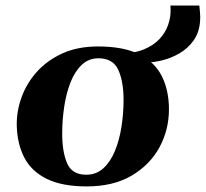

<svg xmlns="http://www.w3.org/2000/svg" viewBox="-20 -664 748 698"><path d="M415.5 -469.7Q467.8 -469.7 503.4 -484.6Q539.1 -499.5 560.3 -522.7Q581.5 -545.9 590.8 -572.5Q600.1 -599.1 600.1 -622.6Q600.1 -629.4 600.1 -634.8Q600.1 -640.1 599.1 -644H704.6Q705.6 -636.2 707 -619.6Q708.5 -603 707.5 -589.8Q705.1 -546.9 684.1 -517.3Q663.1 -487.8 632.6 -470.2Q602.1 -452.6 570.3 -444.8Q538.6 -437 515.1 -437ZM41 -205.6Q39.6 -257.8 57.9 -309.1Q76.2 -360.4 113.5 -402.3Q150.9 -444.3 206.5 -469.7Q262.2 -495.1 335.9 -495.1Q429.7 -495.1 486.3 -466.6Q543 -438 568.6 -386.5Q594.2 -335 594.2 -266.6Q594.2 -191.9 559.6 -128.2Q524.9 -64.5 458.3 -25.4Q391.6 13.7 295.4 13.7Q205.6 13.7 150.1 -13.7Q94.7 -41 68.8 -90.3Q43 -139.6 41 -205.6ZM293.5 -28.8Q330.1 -28.8 356 -52.5Q381.8 -76.2 397.9 -115.5Q414.1 -154.8 421.6 -203.1Q429.2 -251.5 429.2 -300.8Q429.2 -368.2 409.9 -410.2Q390.6 -452.1 337.9 -452.1Q302.2 -452.1 277.1 -428.2Q252 -404.3 236.3 -364.5Q220.7 -324.7 213.4 -275.9Q206.1 -227.1 206.1 -177.7Q206.1 -112.3 223.9 -70.6Q241.7 -28.8 293.5 -28.8Z"/></svg>

Font: Gelasio
Style: Bold Italic
Weight: 700
Italic angle: -8.5°
Designer: Eben Sorkin
Foundry: Eben Sorkin
Version: Version 1.008